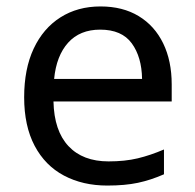

<svg xmlns="http://www.w3.org/2000/svg" viewBox="-20 -566 604 596"><path d="M292 -546Q361 -546 410.5 -516Q460 -486 486.5 -431.5Q513 -377 513 -304V-251H146Q148 -160 192.5 -112.5Q237 -65 317 -65Q368 -65 407.5 -74.5Q447 -84 489 -102V-25Q448 -7 408 1.5Q368 10 313 10Q237 10 178.5 -21Q120 -52 87.5 -113.5Q55 -175 55 -264Q55 -352 84.5 -415Q114 -478 167.5 -512Q221 -546 292 -546ZM291 -474Q228 -474 191.5 -433.5Q155 -393 148 -321H421Q420 -389 389 -431.5Q358 -474 291 -474Z"/></svg>

Font: Noto Sans Canadian Aboriginal
Style: Regular
Weight: 400
Designer: Monotype Design Team, Typotheque's Kevin King
Foundry: Monotype Imaging Inc.
Version: Version 2.002